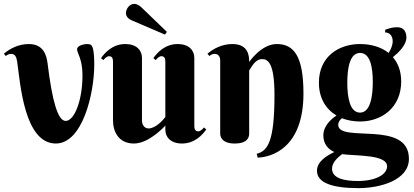

<svg xmlns="http://www.w3.org/2000/svg" viewBox="-41 -735 2141 994"><path d="M48 -415C64 -302 85 8 248 8C386 8 447 -250 447 -401C447 -436 445 -469 439 -488C434 -503 427 -507 408 -507C394 -507 358 -499 358 -480C358 -459 386 -431 386 -345C386 -215 344 -109 299 -109C258 -109 229 -213 205 -409C200 -446 186 -507 108 -507C53 -507 9 -482 -21 -457L-11 -445C-2 -452 5 -456 16 -456C37 -456 44 -441 48 -415Z M965 -436C965 -475 936 -507 879 -507C812 -507 772 -461 753 -434L765 -424C773 -433 783 -444 795 -444C814 -444 815 -426 815 -414V-129C805 -116 766 -70 728 -70C705 -70 694 -92 694 -110V-436C694 -475 665 -507 608 -507C541 -507 501 -461 482 -434L494 -424C502 -433 512 -444 524 -444C543 -444 544 -426 544 -414V-112C544 -54 573 8 652 8C733 8 815 -85 815 -85V-63C815 -24 844 8 901 8C968 8 1008 -38 1027 -65L1015 -75C1007 -66 997 -55 985 -55C966 -55 965 -73 965 -85ZM823 -570 690 -698C679 -708 666 -715 654 -715C630 -715 611 -690 611 -667C611 -650 624 -637 640 -630L813 -556Z M1380 -243C1380 -5 1346 47 1288 61L1293 81C1363 79 1530 33 1530 -251C1530 -445 1480 -507 1392 -507C1311 -507 1249 -414 1249 -414C1249 -443 1247 -507 1162 -507C1107 -507 1063 -482 1033 -457L1043 -445C1052 -452 1059 -456 1070 -456C1091 -456 1099 -440 1099 -421V-44C1099 -30 1105 8 1174 8C1243 8 1249 -27 1249 -44V-370C1259 -383 1278 -429 1316 -429C1347 -429 1380 -407 1380 -243Z M1610 -307C1610 -226 1647 -169 1701 -137C1671 -117 1633 -82 1633 -34C1633 11 1658 38 1690 52C1646 73 1600 103 1600 149C1600 213 1683 239 1815 239C1925 239 2076 199 2076 87C2076 -117 1710 8 1710 -89C1710 -103 1719 -115 1729 -123C1757 -112 1790 -106 1823 -106C1936 -106 2036 -179 2036 -313C2036 -366 2020 -408 1993 -439C2023 -463 2063 -502 2063 -541C2063 -574 2046 -594 2016 -594C1994 -594 1982 -591 1953 -581V-567C1976 -567 1992 -549 1992 -522C1992 -501 1983 -480 1971 -461C1932 -492 1879 -507 1823 -507C1710 -507 1610 -440 1610 -307ZM1889 -311C1889 -235 1876 -152 1823 -152C1770 -152 1757 -231 1757 -307C1757 -383 1770 -461 1823 -461C1876 -461 1889 -386 1889 -311ZM1963 126C1963 167 1907 202 1811 202C1740 202 1678 188 1678 138C1678 109 1703 83 1730 63C1803 73 1963 64 1963 126Z"/></svg>

Font: Berkshire Swash
Style: Regular
Weight: 700
Designer: Astigmatic (AOETI)
Foundry: Astigmatic (AOETI)
Version: Version 1.000